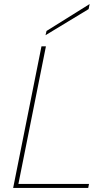

<svg xmlns="http://www.w3.org/2000/svg" viewBox="-20 -929 538 949"><path d="M207 -700 71 -20H420L416 0H45L185 -700ZM423 -909 418 -884 205 -755 210 -776Z"/></svg>

Font: Albert Sans Thin
Style: Italic
Weight: 250
Italic angle: -11.25°
Designer: Andreas Rasmussen
Foundry: a.Foundry
Version: Version 1.025